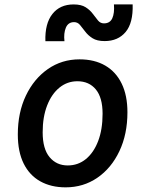

<svg xmlns="http://www.w3.org/2000/svg" viewBox="-20 -818 640 846"><path d="M269 7.5Q205 7.5 157.5 -19Q110 -45.5 84.2 -97.5Q58.5 -149.5 58.5 -225.5Q58.5 -322 94 -396.5Q129.5 -471 191 -513.8Q252.5 -556.5 330.5 -556.5Q396.5 -556.5 443.8 -529Q491 -501.5 516.2 -449.5Q541.5 -397.5 541.5 -323.5Q541.5 -226.5 506 -151.8Q470.5 -77 409 -34.8Q347.5 7.5 269 7.5ZM278.5 -89Q324 -89 358.5 -117.2Q393 -145.5 412.5 -196.5Q432 -247.5 432 -317Q432 -388 402.2 -424Q372.5 -460 321 -460Q276.5 -460 242 -432Q207.5 -404 187.8 -353.5Q168 -303 168 -235Q168 -162 198.5 -125.5Q229 -89 278.5 -89ZM441 -637Q407.5 -637 387.8 -649.5Q368 -662 355.5 -678.8Q343 -695.5 332.5 -708Q322 -720.5 306.5 -720.5Q280.5 -720.5 270.2 -696Q260 -671.5 264 -636.5H180Q177.5 -714 210.8 -756.2Q244 -798.5 304.5 -798.5Q338 -798.5 357.5 -786Q377 -773.5 389.2 -756.8Q401.5 -740 412 -727.5Q422.5 -715 438 -715Q464.5 -715 474.8 -737.5Q485 -760 482 -798.5H564.5Q567 -717 533.5 -677Q500 -637 441 -637Z"/></svg>

Font: Spline Sans Mono Medium
Style: Italic
Weight: 500
Italic angle: -4°
Monospace: yes
Designer: Eben Sorkin, Mirko Velimirovic
Foundry: Sorkin Type
Version: Version 1.004